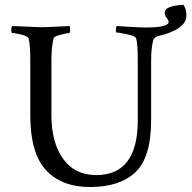

<svg xmlns="http://www.w3.org/2000/svg" viewBox="-20 -751 773 771"><path d="M564.5 -640.6Q657.2 -640.6 657.2 -663.1Q657.2 -669.9 649.4 -678.7Q641.6 -687.5 641.6 -699.2Q641.6 -716.8 666.5 -724.1Q691.4 -731.4 716.8 -731.4Q728.5 -714.8 728.5 -688.5Q728.5 -632.8 613.3 -605.5Q598.6 -601.6 594.7 -586.9Q586.9 -557.6 586.9 -506.8V-269.5Q586.9 -118.2 523.4 -59.1Q460 0 342.8 0Q226.6 0 164.1 -68.4Q101.6 -136.7 101.6 -289.1V-510.7Q101.6 -571.3 94.7 -597.7Q91.8 -605.5 66.9 -611.8Q42 -618.2 29.3 -618.2Q25.4 -618.2 25.4 -630.9Q25.4 -642.6 29.3 -646.5Q141.6 -641.6 146.5 -641.6Q162.1 -641.6 259.8 -646.5Q261.7 -640.6 261.7 -632.8Q261.7 -618.2 257.8 -618.2Q248 -618.2 222.7 -611.3Q197.3 -604.5 195.3 -597.7Q186.5 -563.5 186.5 -506.8V-289.1Q186.5 -178.7 233.4 -113.3Q280.3 -47.9 366.2 -47.9Q533.2 -47.9 533.2 -267.6V-511.7Q533.2 -576.2 526.4 -597.7Q523.4 -605.5 492.7 -612.8Q461.9 -620.1 449.2 -620.1Q445.3 -620.1 445.3 -631.3Q445.3 -642.6 449.2 -646.5Q463.9 -645.5 503.4 -643.1Q543 -640.6 564.5 -640.6Z"/></svg>

Font: Crimson Text
Style: Regular
Weight: 400
Version: Version 0.13